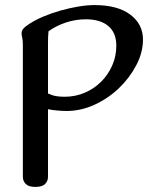

<svg xmlns="http://www.w3.org/2000/svg" viewBox="-20 -427 623 756"><path d="M169 269Q169 286 157.5 297.5Q146 309 119 309Q93 309 81.5 297.5Q70 286 70 269V-252Q70 -268 67.5 -278Q65 -288 65 -296Q65 -305 71 -313Q77 -321 94 -332Q118 -348 150 -361.5Q182 -375 217 -385Q252 -395 287 -401Q322 -407 352 -407Q443 -407 493 -369.5Q543 -332 543 -271Q543 -221 517 -171Q491 -121 449 -80.5Q407 -40 353 -15Q299 10 242 10Q225 10 204 8Q183 6 169 3ZM438 -247Q438 -298 406.5 -324.5Q375 -351 318 -351Q278 -351 240 -338.5Q202 -326 171 -304Q169 -284 169 -259V-59Q186 -51 201 -48.5Q216 -46 234 -46Q277 -46 314 -62Q351 -78 378.5 -105.5Q406 -133 422 -169.5Q438 -206 438 -247Z"/></svg>

Font: Sofadi One
Style: Regular
Weight: 400
Designer: Botjo Nikoltchev
Foundry: Botjo Nikoltchev
Version: Version 1.002